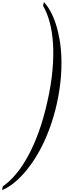

<svg xmlns="http://www.w3.org/2000/svg" viewBox="-414 -1020 653 1946"><path d="M162.1 30.3Q133.8 156.2 94.5 265.4Q55.2 374.5 8.8 465.8Q-37.6 557.1 -88.9 630.6Q-140.1 704.1 -192.6 759.5Q-245.1 814.9 -296.4 852.1Q-347.7 889.2 -393.6 906.7L-385.3 868.7Q-317.4 821.8 -252.7 744.9Q-188 668 -129.4 560.8Q-70.8 453.6 -21 315.9Q28.8 178.2 66.4 8.8Q104.5 -160.2 117.7 -306.2Q130.9 -452.1 123.5 -574Q116.2 -695.8 90.1 -793Q64 -890.1 22.5 -961.4L31.2 -999.5Q64.9 -963.4 95.7 -908.2Q126.5 -853 150.4 -780.8Q174.3 -708.5 189.7 -620.1Q205.1 -531.7 208.3 -429.4Q211.4 -327.1 200.7 -211.7Q189.9 -96.2 162.1 30.3Z"/></svg>

Font: Righma Çiddhi
Style: Regular
Weight: 400
Designer: R.S. Wihananto
Foundry: R.S. Wihananto
Version: Version 2.0.1